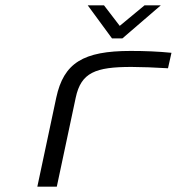

<svg xmlns="http://www.w3.org/2000/svg" viewBox="-20 -700 663 720"><path d="M473 -449C506 -449 563 -447 610 -444L623 -502C573 -507 523 -509 470 -509C292 -509 219 -464 191 -334L120 0H193L264 -334C284 -428 338 -449 473 -449ZM309 -680 400 -556H439L583 -680H522L429 -603L370 -680Z"/></svg>

Font: LT Wave Mono Light
Style: Italic
Weight: 300
Designer: Daniel Lyons
Version: Version 2.5 (Glyphs App)